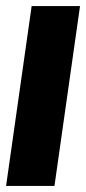

<svg xmlns="http://www.w3.org/2000/svg" viewBox="-30 -611 283 631"><path d="M-10 0 74 -591H233L149 0Z"/></svg>

Font: Alumni Sans Thin Black
Style: Italic
Weight: 900
Italic angle: -8°
Version: Version 1.016